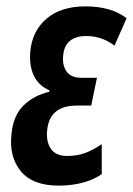

<svg xmlns="http://www.w3.org/2000/svg" viewBox="-20 -572 417 602"><path d="M164 10Q82 10 45 -35.5Q8 -81 16 -151Q21 -209 53.5 -241Q86 -273 134 -284L135 -289Q101 -303 86 -335Q71 -367 75 -411Q81 -475 126 -513.5Q171 -552 248 -552Q286 -552 318 -543.5Q350 -535 377 -515L339 -429Q299 -459 251 -459Q183 -459 178 -397Q175 -368 188.5 -348Q202 -328 237 -328H284L266 -241H221Q136 -241 128 -165Q124 -128 139.5 -105.5Q155 -83 190 -83Q221 -83 246 -92Q271 -101 299 -120V-26Q271 -7 236.5 1.5Q202 10 164 10Z"/></svg>

Font: Noto Sans Condensed SemiBold
Style: Italic
Weight: 600
Width: 3
Italic angle: -12°
Designer: Monotype Design Team
Foundry: Monotype Imaging Inc.
Version: Version 2.013; ttfautohint (v1.8.4.7-5d5b)